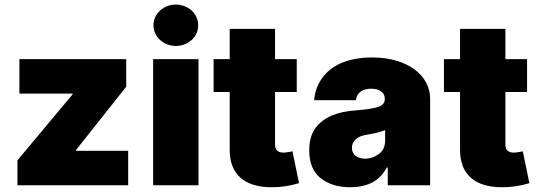

<svg xmlns="http://www.w3.org/2000/svg" viewBox="-20 -801 2328 830"><path d="M55.4 0V-108L294 -393.5V-396.3H63.9V-545.5H525.6V-426.1L308.2 -152V-149.1H534.1V0Z M838.1 -545.5V0H642V-545.5ZM643.5 -691.8Q643.5 -711.6 651.5 -728Q659.4 -744.3 672.9 -756.2Q686.4 -768.1 703.8 -774.7Q721.2 -781.2 740.1 -781.2Q759.2 -781.2 776.6 -774.7Q794 -768.1 807.4 -756.4Q820.7 -744.7 828.7 -728.2Q836.6 -711.6 836.6 -691.8Q836.6 -671.9 828.7 -655.4Q820.7 -638.8 807.4 -627.1Q794 -615.4 776.6 -608.8Q759.2 -602.3 740.1 -602.3Q721.2 -602.3 703.8 -608.8Q686.4 -615.4 672.9 -627.3Q659.4 -639.2 651.5 -655.7Q643.5 -672.2 643.5 -691.8Z M903.4 -403.4V-545.5H973V-676.1H1169V-545.5H1262.8V-403.4H1169V-175.4Q1169 -141.3 1206 -141.3Q1210.2 -141.3 1215.7 -142Q1221.2 -142.8 1226.7 -143.6Q1232.2 -144.5 1237 -145.4Q1241.8 -146.3 1244.3 -147L1272.7 -9.2Q1213.4 8.5 1155.2 8.5Q1064.6 8.5 1018.3 -33.9Q971.9 -76.3 973 -157V-403.4Z M1343.4 -247.2Q1371.1 -283.7 1415.1 -301.8Q1459.2 -320 1517 -323.9Q1551.5 -326.3 1575.6 -330.1Q1599.8 -333.8 1614.7 -338.8Q1643.5 -348.4 1643.5 -372.2V-373.6Q1643.5 -394.9 1627.1 -406.2Q1610.8 -417.6 1585.2 -417.6Q1557.2 -417.6 1539.6 -405.5Q1522 -393.5 1518.5 -367.9H1338.1Q1341.6 -417.6 1370 -459.9Q1384.2 -480.8 1404.8 -498Q1425.4 -515.3 1452.6 -527.3Q1479.8 -539.4 1513.7 -546Q1547.6 -552.6 1588.1 -552.6Q1646.7 -552.6 1693.2 -538.7Q1739.7 -524.9 1772.2 -500.7Q1804.7 -476.6 1822.1 -443.9Q1839.5 -411.2 1839.5 -373.6V0H1656.2V-76.7H1652Q1627.1 -30.9 1587.4 -11.2Q1547.6 8.5 1494.3 8.5Q1416.2 8.5 1366.5 -30.5Q1316.8 -69.6 1316.8 -150.6Q1316.8 -210.6 1343.4 -247.2ZM1501.4 -161.9Q1501.4 -139.2 1517.4 -127.1Q1533.4 -115.1 1558.2 -115.1Q1591.3 -115.1 1618.3 -135.7Q1644.9 -155.9 1644.9 -193.2V-238.6Q1630 -232.6 1610.6 -227.6Q1591.3 -222.7 1566.8 -218.8Q1532.7 -213.8 1517 -198.3Q1501.4 -182.9 1501.4 -161.9Z M1899.1 -403.4V-545.5H1968.8V-676.1H2164.8V-545.5H2258.5V-403.4H2164.8V-175.4Q2164.8 -141.3 2201.7 -141.3Q2206 -141.3 2211.5 -142Q2217 -142.8 2222.5 -143.6Q2228 -144.5 2232.8 -145.4Q2237.6 -146.3 2240.1 -147L2268.5 -9.2Q2209.2 8.5 2150.9 8.5Q2060.4 8.5 2014 -33.9Q1967.7 -76.3 1968.8 -157V-403.4Z"/></svg>

Font: Inter P Black
Style: Regular
Weight: 900
Designer: Rasmus Andersson
Foundry: rsms
Version: Version 3.018;git-588b23468